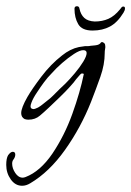

<svg xmlns="http://www.w3.org/2000/svg" viewBox="-55 -381 421 616"><path d="M16 215Q-6 215 -20.5 194.5Q-35 174 -35 148Q-35 127 -29 117Q-21 106 -14 106Q-6 106 -6 115Q-6 123 -12 131Q-16 136 -16 144Q-16 159 -6 174Q4 189 18 189Q20 189 22 188.5Q24 188 27 187Q74 169 113 112Q152 54 177 -15.5Q202 -85 214 -144L210 -145Q207 -147 201 -140.5Q195 -134 189 -126.5Q183 -119 181 -116Q178 -112 165.5 -98.5Q153 -85 136 -68.5Q119 -52 102 -36Q85 -20 73 -10Q58 3 36 3Q30 3 24 1Q13 -5 13 -18Q13 -35 33 -70Q48 -96 78 -135.5Q108 -175 144 -203Q170 -224 198 -230Q203 -231 208 -231.5Q213 -232 218 -233Q223 -233 227 -233Q231 -233 235 -234Q236 -234 250.5 -235.5Q265 -237 269 -245L272 -246Q276 -246 280 -242Q283 -239 283 -230Q283 -227 282 -222.5Q281 -218 281 -212V-211Q281 -174 267 -134.5Q253 -95 237 -54Q204 29 153.5 100Q103 171 42 207Q29 215 16 215ZM46 -33Q50 -31 52 -31Q57 -31 67 -36Q74 -40 81.5 -46Q89 -52 99 -60Q106 -65 115 -74Q124 -83 136 -95L155 -113Q169 -127 185 -146Q201 -165 212 -183Q223 -201 223 -211Q223 -220 212 -220Q201 -220 182.5 -208Q164 -196 144.5 -179Q125 -162 111 -146Q98 -133 86.5 -117.5Q75 -102 64 -85Q51 -66 46 -52Q40 -37 46 -33ZM242 -283Q208 -283 196 -303.5Q184 -324 184 -353Q184 -361 192 -361Q199 -361 200 -353Q204 -334 215.5 -323.5Q227 -313 249 -312Q273 -312 292.5 -320.5Q312 -329 330 -351Q334 -356 335.5 -358Q337 -360 341 -360Q346 -360 346 -354Q346 -348 341 -340Q322 -309 298 -296Q274 -283 242 -283Z"/></svg>

Font: Allison
Style: Regular
Weight: 400
Designer: Robert E. Leuschke
Foundry: Robert E. Leuschke
Version: Version 1.010; ttfautohint (v1.8.3)